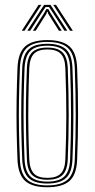

<svg xmlns="http://www.w3.org/2000/svg" viewBox="-20 -773 394 799"><path d="M177 6.2Q113.2 6.2 84.4 -20.4Q55.5 -47 52.8 -108.2Q50.2 -172.5 49.2 -233.2Q48.2 -294 49.1 -357Q50 -420 52.8 -490.8Q55.5 -553.8 85 -580Q114.5 -606.2 177 -606.2Q239.2 -606.2 268.9 -580.1Q298.5 -554 301 -490.8Q305 -386.8 304.9 -294.1Q304.8 -201.5 301 -108.2Q298.5 -45.8 269 -19.8Q239.5 6.2 177 6.2ZM177 -1.5Q235 -1.5 262 -26.1Q289 -50.8 291.2 -108.8Q295 -200 295.1 -292.1Q295.2 -384.2 291.2 -490.5Q289 -549 262 -573.8Q235 -598.5 177 -598.5Q118.5 -598.5 91.8 -573.6Q65 -548.8 62.8 -490.5Q60 -419.8 59 -356.9Q58 -294 59 -233.5Q60 -173 62.8 -108.8Q65 -51.2 91.8 -26.4Q118.5 -1.5 177 -1.5ZM177 -9.2Q122.8 -9.2 98.8 -32.8Q74.8 -56.2 72.5 -109Q69.8 -174 68.8 -234.1Q67.8 -294.2 68.8 -356.6Q69.8 -419 72.5 -490Q74.8 -544 99.1 -567.4Q123.5 -590.8 177 -590.8Q228.5 -590.8 254 -568.4Q279.5 -546 281.5 -490Q284.2 -419.5 285 -355.1Q285.8 -290.8 284.9 -229.9Q284 -169 281.5 -109.2Q279.5 -55 254.6 -32.1Q229.8 -9.2 177 -9.2ZM177 -17.2Q225.8 -17.2 247.8 -38.8Q269.8 -60.2 271.8 -109.8Q275.5 -204.2 275.6 -293.8Q275.8 -383.2 271.8 -489.5Q269.8 -541 246.9 -561.9Q224 -582.8 177 -582.8Q128.2 -582.8 106.4 -561.1Q84.5 -539.5 82.2 -489.5Q79.5 -420 78.5 -358.1Q77.5 -296.2 78.5 -235.6Q79.5 -175 82.2 -109.5Q84.5 -59.8 106.6 -38.5Q128.8 -17.2 177 -17.2ZM177 -25Q133.5 -25 113.6 -44.8Q93.8 -64.5 92 -109.8Q89.5 -171 88.4 -230.1Q87.2 -289.2 88.1 -352.6Q89 -416 92 -489.5Q93.8 -535.8 113.9 -555.4Q134 -575 177 -575Q220.5 -575 240.2 -555.1Q260 -535.2 262 -489Q266 -382 265.9 -292.8Q265.8 -203.5 262 -110Q260 -64.2 240.1 -44.6Q220.2 -25 177 -25ZM177 -32.8Q215.2 -32.8 232.9 -50.8Q250.5 -68.8 252 -110.2Q255.8 -202.5 256 -290.9Q256.2 -379.2 252 -488.8Q250.5 -531.8 232.5 -549.5Q214.5 -567.2 177 -567.2Q138.5 -567.2 121.1 -549Q103.8 -530.8 101.8 -489.2Q99 -415.2 98.1 -352.2Q97.2 -289.2 98.2 -230.5Q99.2 -171.8 101.8 -110Q103.8 -69.5 120.8 -51.1Q137.8 -32.8 177 -32.8ZM70.5 -645 140.5 -752.8H152.2L82 -645ZM93.5 -645 163.5 -752.8H190.2L260 -645H248.2L195 -727.5L183.8 -744H170L158.5 -727.2L105.5 -645ZM116.8 -645 165 -721 172.5 -735H181.2L188.8 -721L237 -645H225.2L180.8 -715.5L178 -724.2H175.8L173 -715.5L128.5 -645ZM271.5 -645 201.5 -752.8H213L283.2 -645Z"/></svg>

Font: Big Shoulders Inline Text ExtraLight
Style: Regular
Weight: 250
Version: Version 2.002